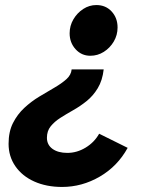

<svg xmlns="http://www.w3.org/2000/svg" viewBox="-20 -522 640 761"><path d="M391 -247Q386 -203 367.5 -172.5Q349 -142 323.5 -121.5Q298 -101 270.5 -85.5Q243 -70 219.5 -55Q196 -40 181 -21.5Q166 -3 166 24Q166 52 188 68Q210 84 247 84Q285 84 319.5 63Q354 42 373 8L486 64Q446 137 375.5 178Q305 219 226 219Q164 219 116 197.5Q68 176 41 137Q14 98 14 48Q14 0 31.5 -34.5Q49 -69 76.5 -94.5Q104 -120 135.5 -139Q167 -158 195.5 -174.5Q224 -191 243 -208Q262 -225 264 -247ZM362 -502Q399 -502 422.5 -476.5Q446 -451 446 -413Q446 -383 431 -357.5Q416 -332 391.5 -316.5Q367 -301 338 -301Q303 -301 279.5 -327Q256 -353 256 -390Q256 -420 271 -445.5Q286 -471 310 -486.5Q334 -502 362 -502Z"/></svg>

Font: Red Hat Mono
Style: Italic
Weight: 300
Italic angle: -12°
Monospace: yes
Designer: Pentagram, MCKL
Foundry: Pentagram, MCKL
Version: Version 1.023